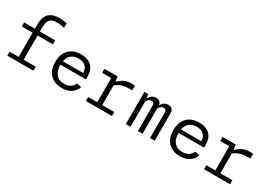

<svg xmlns="http://www.w3.org/2000/svg" viewBox="19 -1703 3682 2618"><g transform="rotate(30 1860.0 -394.0)"><path d="M557.5 -715.5V-785C520 -795.5 480.5 -800.5 442 -800.5C308.5 -800.5 219 -743.5 219 -571V-507H49V-444H219V-63H77V0H487V-63H297V-444H538.5V-507H297V-571.5C297 -706 355.5 -730 443.5 -730C485.5 -730 519.5 -724.5 557.5 -715.5Z M685 -253.5C685 -81 787 12 939 12C1055 12 1132 -43 1165 -132L1089.5 -146C1063 -83.5 1010.5 -54.5 939 -54.5C831 -54.5 766 -120.5 766 -253.5V-255.5H1167.5V-298.5C1167.5 -444 1083.5 -519 941.5 -519C785 -519 685 -423 685 -253.5ZM771 -312C788 -402.5 846.5 -452.5 938.5 -452.5C1025 -452.5 1090 -410 1091 -312Z M1521 -507H1314V-444H1456V-63H1314V0H1724V-63H1534.5V-375C1613 -434 1670.5 -442.5 1788.5 -442.5V-515C1773.5 -517.5 1758 -518.5 1740 -518.5C1648.5 -518.5 1596 -489 1540 -435.5H1529Z M2207 0V-401.5C2224 -429 2247.5 -451.5 2279 -451.5C2300.5 -451.5 2323.5 -441.5 2323.5 -402V0H2397.5V-431.5C2397.5 -489.5 2364 -518 2314 -518C2266 -518 2229.5 -490.5 2207.5 -446H2206.5C2201 -494.5 2169.5 -518 2124 -518C2075.5 -518 2038.5 -490.5 2016.5 -446H2011L2003.5 -507H1942.5V0H2017V-402C2034 -429.5 2057.5 -451.5 2089 -451.5C2110 -451.5 2133 -441.5 2133 -402V0Z M2545 -253.5C2545 -81 2647 12 2799 12C2915 12 2992 -43 3025 -132L2949.5 -146C2923 -83.5 2870.5 -54.5 2799 -54.5C2691 -54.5 2626 -120.5 2626 -253.5V-255.5H3027.5V-298.5C3027.5 -444 2943.5 -519 2801.5 -519C2645 -519 2545 -423 2545 -253.5ZM2631 -312C2648 -402.5 2706.5 -452.5 2798.5 -452.5C2885 -452.5 2950 -410 2951 -312Z M3381 -507H3174V-444H3316V-63H3174V0H3584V-63H3394.5V-375C3473 -434 3530.5 -442.5 3648.5 -442.5V-515C3633.5 -517.5 3618 -518.5 3600 -518.5C3508.5 -518.5 3456 -489 3400 -435.5H3389Z"/></g></svg>

Font: Monaspace Neon Light
Style: Regular
Weight: 300
Designer: Riley Cran & the Lettermatic Team
Foundry: Lettermatic
Version: Version 1.200 (Monaspace Neon)